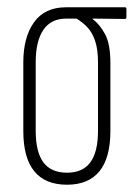

<svg xmlns="http://www.w3.org/2000/svg" viewBox="-20 -501 375 527"><path d="M164 6Q104 6 74 -31Q44 -68 44 -141V-330Q44 -399 73.5 -440Q103 -481 161 -481H323Q327 -481 327 -476V-454Q327 -449 323 -449L234 -450V-449Q254 -434 268.5 -407Q283 -380 283 -328V-141Q283 -68 253 -31Q223 6 164 6ZM164 -27Q207 -27 228 -55.5Q249 -84 249 -142V-329Q249 -367 240.5 -390.5Q232 -414 218.5 -427.5Q205 -441 190 -450H162Q120 -450 99 -419Q78 -388 78 -330V-142Q78 -84 99 -55.5Q120 -27 164 -27Z"/></svg>

Font: Sofia Sans Extra Condensed ExtraLight
Style: Regular
Weight: 250
Designer: Botio Nikoltchev, Ani Petrova
Foundry: lettersoup
Version: Version 4.101